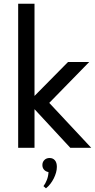

<svg xmlns="http://www.w3.org/2000/svg" viewBox="-20 -802 515 1042"><path d="M78.6 0V-781.8H167.3V-281.4L349.1 -465.5H464.1L247.3 -243.6L475 0H361.4L167.3 -209.5V0ZM215.9 208.2Q226.4 195 234.3 174.5Q242.3 154.1 243.2 131.8Q228.6 129.5 219.3 119.3Q210 109.1 210 93.6Q210 77.3 220.9 66.4Q231.8 55.5 249.1 55.5Q267.3 55.5 278 68Q288.6 80.5 288.6 103.6Q288.6 118.6 284.1 134.8Q279.5 150.9 271.8 166.4Q264.1 181.8 253.2 195.9Q242.3 210 229.5 220Z"/></svg>

Font: Spartan Med
Style: Regular
Weight: 500
Designer: Matt Bailey, Mirko Velimirovic
Foundry: Matt Bailey
Version: Version 1.005